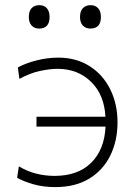

<svg xmlns="http://www.w3.org/2000/svg" viewBox="-20 -734 545 763"><path d="M200 9.5Q151 9.5 111.8 -2Q72.5 -13.5 48 -27.5L55 -73Q88 -53 124 -44Q160 -35 196.5 -35Q289.5 -35 342.2 -87Q395 -139 399.5 -231H125V-270H399Q394.5 -357.5 341.8 -409Q289 -460.5 208.5 -460.5Q179 -460.5 139.5 -452.2Q100 -444 57 -420.5L51 -466Q81 -482.5 124.8 -493.8Q168.5 -505 211 -505Q283 -505 336 -471.2Q389 -437.5 418 -379.2Q447 -321 447 -248Q447 -174.5 418.5 -116.2Q390 -58 334.8 -24.2Q279.5 9.5 200 9.5ZM339 -620.5Q321 -620.5 309.5 -632.2Q298 -644 298 -666.5Q298 -690.5 309.8 -702Q321.5 -713.5 340 -713.5Q358.5 -713.5 369.8 -701.5Q381 -689.5 381 -666.5Q381 -620.5 339 -620.5ZM135 -620.5Q117.5 -620.5 106 -632.2Q94.5 -644 94.5 -666.5Q94.5 -690.5 106 -702Q117.5 -713.5 136 -713.5Q155 -713.5 166 -701.5Q177 -689.5 177 -666.5Q177 -620.5 135 -620.5Z"/></svg>

Font: Heraclito ExtraLight
Style: Regular
Weight: 200
Designer: Kostas Bartsokas (font) & Cristiano Sobral (main changes)
Foundry: Kostas Bartsokas (font) & Cristiano Sobral (main changes)
Version: Version 1.00;July 8, 2020;FontCreator 13.0.0.2655 64-bit